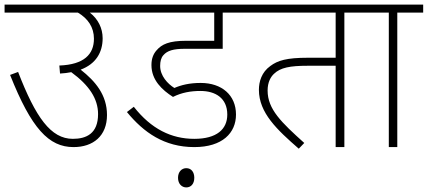

<svg xmlns="http://www.w3.org/2000/svg" viewBox="-20 -642 1867 838"><path d="M0 -622V-587H320C364 -561 390 -523 390 -473C390 -405 347 -360 239 -356L242 -321C260 -322 276 -324 291 -327C369 -270 408 -211 408 -144C408 -59 357 -36 298 -36C202 -36 136 -129 59 -328L24 -315C117 -81 193 0 301 0C387 0 447 -49 447 -140C447 -227 397 -287 332 -338C399 -363 428 -414 428 -475C428 -519 408 -559 372 -587H520V-622Z M855 -245C920 -245 972 -214 972 -142C972 -78 926 -36 828 -36C728 -36 640 -79 564 -176L534 -153C607 -64 697 0 828 0C951 0 1010 -62 1010 -142C1010 -227 948 -280 856 -280C807 -280 771 -271 741 -258C712 -276 679 -311 679 -354C679 -374 683 -390 693 -401C710 -421 737 -429 786 -429H952V-587H1074V-622H505V-587H915V-464H793C718 -464 686 -449 663 -422C649 -406 641 -386 641 -358C641 -292 688 -249 735 -219C773 -238 812 -245 855 -245ZM757 134C757 161 774 176 793 176C813 176 828 161 828 134C828 109 815 92 793 92C773 92 757 108 757 134Z M1483 -587H1595V-622H1059V-587H1445V-390H1324C1231 -390 1192 -378 1160 -354C1122 -327 1110 -286 1110 -250C1110 -149 1190 -75 1284 7L1308 -18C1208 -108 1148 -165 1148 -247C1148 -284 1162 -307 1176 -320C1204 -347 1246 -355 1323 -355H1445V0H1483Z M1714 -587H1827V-622H1580V-587H1677V0H1714Z"/></svg>

Font: Noto Sans Devanagari UI ExtraLight
Style: Regular
Weight: 200
Designer: Jelle Bosma - Monotype Design Team
Foundry: Monotype Imaging Inc.
Version: Version 2.003